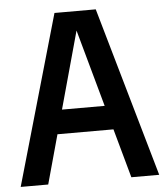

<svg xmlns="http://www.w3.org/2000/svg" viewBox="-53 -787 718 834"><g transform="rotate(-5 306.0 -370.0)"><path d="M3.5 0 215.5 -740H395.5L607.5 0H486L296.5 -683.5H312L123.5 0ZM123 -214 147 -319H463.5L488 -214Z"/></g></svg>

Font: Encode Sans SC Condensed SemiBold
Style: Regular
Weight: 600
Width: 3
Designer: Multiple Designers
Foundry: Impallari Type
Version: Version 3.002